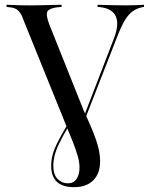

<svg xmlns="http://www.w3.org/2000/svg" viewBox="-20 -591 623 804"><path d="M290.3 192.7Q241.1 192.7 217.7 169.8Q194.4 146.8 194.4 104Q194.4 81.5 200 58.9Q205.6 36.3 221 5.2Q236.3 -25.8 264.5 -72.6L269.4 -66.1Q243.5 -22.6 229 7.3Q214.5 37.1 208.9 59.7Q203.2 82.3 203.2 103.2Q203.2 140.3 221.4 158.5Q239.5 176.6 263.7 176.6Q287.9 176.6 300.4 158.5Q312.9 140.3 312.9 110.5Q312.9 88.7 306 64.5Q299.2 40.3 283.1 -3.2L331.5 -125.8Q354.8 -75.8 369.8 -38.7Q384.7 -1.6 391.9 27.8Q399.2 57.3 399.2 84.7Q399.2 135.5 370.6 164.1Q341.9 192.7 290.3 192.7ZM287.9 10.5 80.6 -501.6Q73.4 -523.4 65.3 -535.5Q57.3 -547.6 47.2 -553.2Q37.1 -558.9 21 -560.5L7.3 -562.1V-571Q17.7 -571 31.9 -570.2Q46 -569.4 62.9 -569Q79.8 -568.5 99.2 -568.5H106.5H107.3Q128.2 -568.5 147.6 -569Q166.9 -569.4 183.9 -569.8Q200.8 -570.2 214.1 -570.6Q227.4 -571 237.9 -571V-562.1L220.2 -560.5Q187.1 -556.5 179 -543.5Q171 -530.6 185.5 -491.1L337.9 -109.7L326.6 -91.1L457.3 -430.6Q479.8 -489.5 464.9 -522.6Q450 -555.6 398.4 -561.3L388.7 -562.1V-571Q418.5 -570.2 449.2 -569.4Q479.8 -568.5 504 -568.5Q529.8 -568.5 548.8 -569.4Q567.7 -570.2 583.1 -571V-562.1L574.2 -560.5Q551.6 -555.6 534.7 -543.1Q517.7 -530.6 502.8 -506Q487.9 -481.5 471 -437.9L296 10.5Z"/></svg>

Font: Playfair 144pt SemiCondensed Medium
Style: Regular
Weight: 500
Width: 4
Designer: Claus Eggers Sørensen
Foundry: Claus Eggers Sørensen
Version: Version 2.203